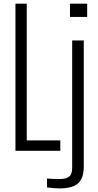

<svg xmlns="http://www.w3.org/2000/svg" viewBox="-20 -820 534 1044"><path d="M64 0V-800H125.5V-56.5H308V0ZM360.5 -728V-800H454V-728ZM303.5 204.5Q290 204.5 269.8 202.8Q249.5 201 235.5 199V150.5Q248.5 152 265.5 152.8Q282.5 153.5 302 153.5Q341 153.5 356.8 139.8Q372.5 126 372.5 92V-600H435.5V86Q435.5 149 404.8 176.8Q374 204.5 303.5 204.5Z"/></svg>

Font: Big Shoulders Text Thin Light
Style: Regular
Weight: 300
Version: Version 2.002